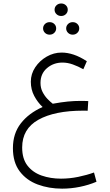

<svg xmlns="http://www.w3.org/2000/svg" viewBox="-20 -768 644 1125"><path d="M299.8 -710.9Q299.8 -726.6 311 -737.1Q322.3 -747.6 338.4 -747.6Q355 -747.6 366 -737.1Q377 -726.6 377 -710.9Q377 -695.8 366 -685.1Q355 -674.3 338.4 -674.3Q322.3 -674.3 311 -685.1Q299.8 -695.8 299.8 -710.9ZM367.7 -601.6Q367.7 -616.7 378.7 -627.4Q389.6 -638.2 406.2 -638.2Q422.4 -638.2 433.3 -627.7Q444.3 -617.2 444.3 -601.6Q444.3 -586.4 433.3 -575.7Q422.4 -564.9 406.2 -564.9Q389.6 -564.9 378.7 -575.7Q367.7 -586.4 367.7 -601.6ZM232.4 -601.6Q232.4 -616.7 243.4 -627.4Q254.4 -638.2 271 -638.2Q287.1 -638.2 298.1 -627.7Q309.1 -617.2 309.1 -601.6Q309.1 -586.4 298.1 -575.7Q287.1 -564.9 271 -564.9Q254.4 -564.9 243.4 -575.7Q232.4 -586.4 232.4 -601.6ZM497.1 -175.8 493.7 -119.1Q484.4 -119.6 478.5 -119.6Q472.7 -119.6 467.3 -119.6Q300.3 -119.6 205.1 -66.4Q109.9 -13.2 109.9 96.2Q109.9 162.6 141.1 202.6Q172.4 242.7 224.1 260.7Q275.9 278.8 337.4 278.8Q388.2 278.8 438.7 268.3Q489.3 257.8 530.8 242.7L545.4 296.9Q499.5 316.4 447.5 326.9Q395.5 337.4 343.8 337.4Q266.6 337.4 200.9 313Q135.3 288.6 95.5 236.1Q55.7 183.6 55.7 100.1Q55.7 14.6 101.8 -44.9Q147.9 -104.5 229.5 -141.1Q200.7 -168 180.7 -205.6Q160.6 -243.2 160.6 -289.1Q160.6 -335 186.5 -373.8Q212.4 -412.6 253.7 -436.3Q294.9 -460 341.3 -460Q375 -460 411.9 -447.8Q448.7 -435.5 488.8 -409.2L468.3 -362.3Q437.5 -379.4 406.7 -390.4Q376 -401.4 346.2 -401.4Q293.5 -401.4 255.4 -368.9Q217.3 -336.4 217.3 -282.2Q217.3 -252.9 229.2 -229.5Q241.2 -206.1 257.8 -188.7Q274.4 -171.4 289.1 -160.2Q339.8 -169.4 377.4 -173.1Q415 -176.8 454.6 -176.8Q466.3 -176.8 474.9 -176.5Q483.4 -176.3 497.1 -175.8Z"/></svg>

Font: Vazirmatn RD UI ExtraLight
Style: Regular
Weight: 200
Designer: Saber Rastikerdar
Foundry: Saber Rastikerdar
Version: Version 33.003